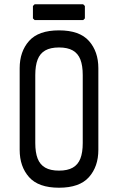

<svg xmlns="http://www.w3.org/2000/svg" viewBox="-20 -862 552 898"><path d="M256 16Q160 16 116 -33.5Q72 -83 72 -161V-543Q72 -621 116 -670.5Q160 -720 256 -720Q352 -720 396 -670.5Q440 -621 440 -543V-161Q440 -83 396 -33.5Q352 16 256 16ZM256 -64Q296 -64 320.5 -78Q345 -92 356 -120.5Q367 -149 367 -193V-511Q367 -555 356 -583.5Q345 -612 320.5 -626Q296 -640 256 -640Q216 -640 191.5 -626Q167 -612 156 -583.5Q145 -555 145 -511V-193Q145 -149 156 -120.5Q167 -92 191.5 -78Q216 -64 256 -64ZM142 -768 134 -776V-834L142 -842H369L377 -834V-776L369 -768Z"/></svg>

Font: Hasubi Mono
Style: Regular
Weight: 400
Designer: Eli Heuer
Foundry: Eli Heuer
Version: Version 1.000